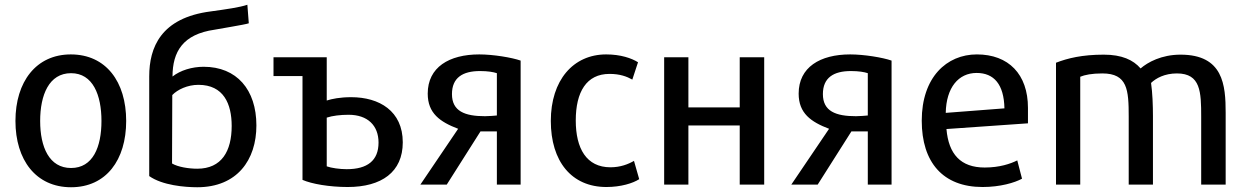

<svg xmlns="http://www.w3.org/2000/svg" viewBox="-20 -773 5253 808"><path d="M511 -264C511 -100 427 15 279 15C131 15 45 -100 45 -264C45 -429 132 -544 278 -544C426 -544 511 -429 511 -264ZM407 -264C407 -373 371 -465 279 -465C186 -465 149 -373 149 -264C149 -154 187 -66 279 -66C371 -66 407 -154 407 -264Z M955 -243C955 -336 921 -416 815 -416C769 -416 727 -396 705 -373L704 -85C729 -70 775 -63 810 -63C913 -63 955 -137 955 -243ZM608 -32V-452C608 -572 656 -698 867 -725C932 -734 989 -742 1021 -753L1027 -675C1011 -669 896 -651 883 -648C750 -629 706 -556 706 -451C739 -477 788 -492 837 -492C976 -492 1059 -396 1059 -245C1059 -100 978 15 810 15C758 15 663 7 608 -32Z M1131 -532H1355V-350C1377 -357 1411 -364 1458 -364C1576 -364 1675 -306 1675 -174C1675 -49 1586 14 1443 14C1366 14 1292 1 1253 -16V-453H1131ZM1573 -173C1573 -245 1527 -290 1447 -290C1413 -290 1379 -286 1355 -278V-73C1374 -66 1410 -61 1439 -61C1526 -61 1573 -97 1573 -173Z M1860 4H1749L1908 -231C1832 -260 1780 -296 1780 -379C1780 -490 1870 -544 1997 -544C2055 -544 2134 -531 2171 -518V4H2071V-220H2002ZM1882 -377C1882 -305 1936 -284 2021 -284C2038 -284 2059 -286 2071 -287V-465C2056 -470 2033 -474 2000 -474C1927 -474 1882 -446 1882 -377Z M2670 -19C2644 -2 2593 14 2532 14C2385 14 2298 -94 2298 -264C2298 -435 2392 -544 2531 -544C2592 -544 2638 -528 2665 -511C2661 -500 2645 -449 2641 -438C2618 -451 2589 -462 2545 -462C2448 -462 2403 -386 2403 -266C2403 -148 2448 -69 2549 -69C2591 -69 2624 -82 2648 -96Z M3196 -532V4H3093V-245H2877V4H2775V-532H2877V-321H3093V-532Z M3421 4H3310L3469 -231C3393 -260 3341 -296 3341 -379C3341 -490 3431 -544 3558 -544C3616 -544 3695 -531 3732 -518V4H3632V-220H3563ZM3443 -377C3443 -305 3497 -284 3582 -284C3599 -284 3620 -286 3632 -287V-465C3617 -470 3594 -474 3561 -474C3488 -474 3443 -446 3443 -377Z M4306 -254 3963 -230C3972 -124 4023 -68 4124 -68C4187 -68 4233 -84 4261 -98L4281 -21C4250 -4 4189 14 4115 14C3948 14 3859 -90 3859 -265C3859 -448 3964 -544 4091 -544C4224 -544 4306 -461 4306 -319ZM4207 -317C4205 -418 4163 -466 4090 -466C4014 -466 3962 -405 3960 -298Z M5138 4H5035V-281C5035 -386 5033 -464 4933 -464C4881 -464 4845 -444 4824 -424C4830 -383 4832 -330 4832 -285V4H4730V-282C4730 -395 4725 -464 4619 -464C4575 -464 4545 -458 4526 -450V4H4424V-509C4473 -528 4534 -543 4625 -543C4701 -543 4749 -521 4780 -485C4810 -511 4868 -543 4948 -543C5128 -543 5138 -415 5138 -298Z"/></svg>

Font: Repo Medium
Style: Regular
Weight: 500
Designer: Stefan Peev
Foundry: Context Ltd
Version: Version 1.502